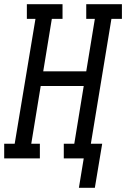

<svg xmlns="http://www.w3.org/2000/svg" viewBox="-46 -755 601 915"><path d="M330 140 353 0H258V-70H308L353 -345H148L103 -70H144V0H-26V-70H24L123 -665H82V-735H252V-665H201L160 -415H365L406 -665H365V-735H535V-665H485L387 -70H441L406 140Z"/></svg>

Font: Iosevka Slab Oblique
Style: Regular
Weight: 400
Italic angle: -9°
Monospace: yes
Designer: Belleve Invis
Foundry: Belleve Invis
Version: Version 11.1.1; ttfautohint (v1.8.3)